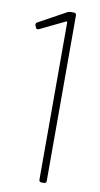

<svg xmlns="http://www.w3.org/2000/svg" viewBox="-82 -739 403 777"><g transform="rotate(10 119.5 -350.0)"><path d="M144 -700H157Q167 -700 167 -690V-10Q167 0 157 0H147Q137 0 137 -10V-656Q137 -658 135.5 -659Q134 -660 132 -659L29 -609Q27 -608 24 -608Q18 -608 16 -614L13 -621Q12 -622 12 -625Q12 -632 18 -635L131 -697Q136 -700 144 -700Z"/></g></svg>

Font: Barlow Condensed Thin
Style: Regular
Weight: 250
Width: 3
Designer: Jeremy Tribby
Foundry: Tribby Type
Version: Version 1.408